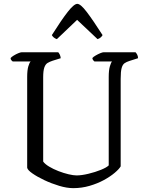

<svg xmlns="http://www.w3.org/2000/svg" viewBox="-20 -976 764 996"><path d="M360 0Q327 0 287 -12Q247 -24 210 -41.5Q173 -59 148 -76.5Q123 -94 121 -106V-577Q121 -612 127 -632Q133 -652 139 -657H46Q43 -659 39 -663.5Q35 -668 35 -675Q40 -681 51.5 -688Q63 -695 75 -700Q87 -705 93 -705H282Q286 -701 290 -693Q294 -685 295 -674L253 -661Q238 -656 227 -649.5Q216 -643 210 -626Q204 -609 204 -575V-138Q213 -125 234.5 -112Q256 -99 283 -88.5Q310 -78 335.5 -72Q361 -66 377 -66Q403 -66 438.5 -74.5Q474 -83 503.5 -95Q533 -107 544 -118V-577Q544 -612 550 -632Q556 -652 561 -657H470Q467 -659 463.5 -663.5Q460 -668 459 -675Q464 -681 476 -688Q488 -695 500 -700Q512 -705 518 -705H683Q687 -701 691.5 -693Q696 -685 696 -674L652 -660Q636 -655 626 -648Q616 -641 611 -623Q606 -605 606 -567V-113Q598 -99 575 -79.5Q552 -60 519 -42Q486 -24 445 -12Q404 0 360 0ZM275 -773Q265 -776 258 -782.5Q251 -789 249 -794Q299 -873 331.5 -914.5Q364 -956 381 -956Q398 -956 430 -914Q462 -872 512 -794Q510 -789 503 -782.5Q496 -776 486 -773L380 -873Z"/></svg>

Font: Texturina 72pt
Style: Regular
Weight: 400
Designer: Guillermo Torres Carreño
Foundry: Omnibus-Type
Version: Version 1.002; ttfautohint (v1.8.3)